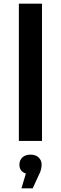

<svg xmlns="http://www.w3.org/2000/svg" viewBox="-20 -762 329 1038"><path d="M82 0V-742H207V0ZM96 256 120 176Q85 165 85 128Q85 104 101 89Q117 74 145 74Q173 74 189 89.5Q205 105 205 128Q205 139 202 153Q199 167 189 186L157 256Z"/></svg>

Font: Montserrat SemiBold
Style: Regular
Weight: 600
Designer: Julieta Ulanovsky
Foundry: Julieta Ulanovsky
Version: Version 9.000; ttfautohint (v1.8.4.7-5d5b)